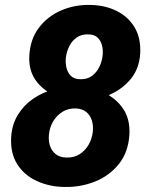

<svg xmlns="http://www.w3.org/2000/svg" viewBox="-20 -741 599 771"><path d="M499.5 -199.2Q495.1 -129.4 457.3 -82.3Q419.4 -35.2 361.6 -12Q303.7 11.2 238.3 9.8Q177.7 8.8 127.7 -14.2Q77.6 -37.1 49.3 -81.5Q21 -126 24.9 -191.4Q28.3 -241.7 52 -280.3Q75.7 -318.8 112.8 -344.2Q149.9 -369.6 195.1 -382.1Q240.2 -394.5 286.6 -393.6Q344.2 -392.6 394.3 -370.4Q444.3 -348.1 473.9 -305.2Q503.4 -262.2 499.5 -199.2ZM352.5 -210.4Q355.5 -235.4 349.1 -256.6Q342.8 -277.8 326.4 -291.3Q310.1 -304.7 283.2 -305.7Q253.4 -306.2 230.7 -292Q208 -277.8 193.8 -254.2Q179.7 -230.5 176.8 -202.6Q173.8 -177.7 180.4 -156.5Q187 -135.3 203.6 -122.1Q220.2 -108.9 247.1 -108.4Q276.9 -107.4 299.3 -121.6Q321.8 -135.7 335.4 -159.2Q349.1 -182.6 352.5 -210.4ZM543 -525.9Q539.1 -462.9 502.2 -420.4Q465.3 -377.9 410.9 -356.7Q356.4 -335.4 298.8 -336.9Q245.6 -337.9 198.2 -358.6Q150.9 -379.4 122.8 -419.4Q94.7 -459.5 97.7 -517.6Q101.6 -584.5 136.5 -630.1Q171.4 -675.8 225.8 -699.2Q280.3 -722.7 343.3 -721.2Q401.9 -720.2 448.5 -697Q495.1 -673.8 520.8 -630.6Q546.4 -587.4 543 -525.9ZM392.1 -518.1Q394.5 -539.1 389.6 -558.6Q384.8 -578.1 371.3 -590.6Q357.9 -603 333.5 -603Q307.1 -603.5 288.3 -590.6Q269.5 -577.6 258.5 -555.9Q247.6 -534.2 244.6 -510.3Q242.2 -489.3 246.8 -469.2Q251.5 -449.2 264.9 -436Q278.3 -422.9 303.2 -422.9Q330.1 -422.4 348.9 -436Q367.7 -449.7 378.7 -471.9Q389.6 -494.1 392.1 -518.1Z"/></svg>

Font: Roboto ExtraBold
Style: Italic
Weight: 800
Designer: Christian Robertson
Foundry: Google
Version: Version 3.009; 2024